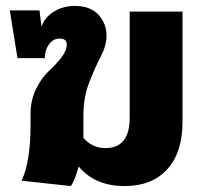

<svg xmlns="http://www.w3.org/2000/svg" viewBox="-20 -609 703 647"><path d="M417 -570H595V-199Q595 -95 543.5 -38.5Q492 18 400 18Q300 18 245 -48Q233 -3 219 18L53 0Q83 -65 83 -191V-226Q83 -272 102 -310Q121 -348 144 -369Q167 -390 186 -414Q205 -438 205 -459Q205 -479 181 -479Q159 -479 145 -459.5Q131 -440 131 -413H39L13 -574H113L120 -519Q130 -550 161 -569.5Q192 -589 232 -589Q285 -589 312 -559Q339 -529 339 -489Q339 -456 319.5 -418.5Q300 -381 280.5 -331Q261 -281 261 -218V-164V-145Q290 -110 335 -110Q417 -110 417 -212Z"/></svg>

Font: FiraGO ExtraBold
Style: Regular
Weight: 800
Designer: bBox Type
Foundry: bBox Type GmbH
Version: Version 1.001;PS 001.001;hotconv 1.0.88;makeotf.lib2.5.64775